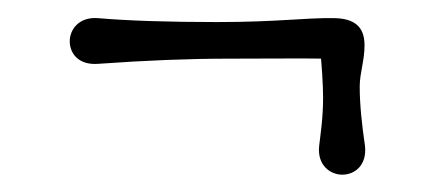

<svg xmlns="http://www.w3.org/2000/svg" viewBox="-20 -261 487 215"><path d="M354.5 -240.7C320.3 -241.2 292 -236.3 222.7 -236.3C168.5 -236.3 122.6 -237.8 89.4 -240.7C68.4 -242.2 58.1 -228 58.1 -214.8C58.1 -201.2 67.9 -188 89.4 -189.5C144 -193.4 191.4 -195.3 235.4 -195.3C268.6 -195.3 317.9 -195.8 348.1 -195.3L338.4 -205.1C340.3 -191.4 341.8 -163.6 341.8 -151.9C341.8 -128.9 338.9 -110.8 337.4 -97.7C335 -76.2 349.6 -65.4 363.3 -65.4C377 -65.4 391.1 -75.7 388.7 -97.7C385.3 -120.6 382.8 -144 382.8 -164.1C382.8 -179.2 388.2 -192.9 388.2 -210.4C388.2 -231.9 376 -240.2 354.5 -240.7Z"/></svg>

Font: Pompiere 
Style: Regular
Weight: 400
Designer: Karolina Lach
Foundry: Sorkin Type Co.
Version: Version 1.001